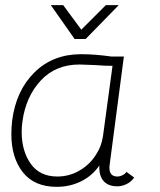

<svg xmlns="http://www.w3.org/2000/svg" viewBox="-20 -715 621 744"><path d="M500 -27Q488 -10 470 -1.5Q452 7 435 7Q399 7 381 -14Q363 -35 365 -74Q339 -35 295.5 -13Q252 9 200 9Q113 9 68.5 -47.5Q24 -104 24 -195Q24 -220 27 -247Q42 -364 113.5 -434.5Q185 -505 294 -505Q348 -505 411 -496H460L405 -77Q404 -73 404 -65Q404 -31 435 -31Q445 -31 455.5 -36.5Q466 -42 470 -49ZM416 -460Q400 -459 345 -463L288 -465Q195 -465 137.5 -402.5Q80 -340 67 -245Q64 -224 64 -204Q64 -130 99 -80.5Q134 -31 202 -31Q250 -31 290.5 -55.5Q331 -80 354 -119Q373 -148 379 -187ZM177 -695H225L295 -600L390 -695H440L312 -564H269Z"/></svg>

Font: Bellota Light
Style: Italic
Weight: 300
Italic angle: -7.5°
Designer: Kemie Guaida
Foundry: Kemie Guaida
Version: Version 4.001